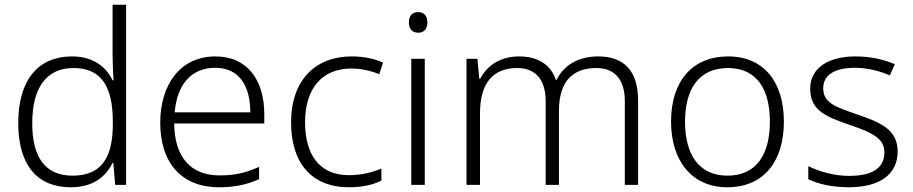

<svg xmlns="http://www.w3.org/2000/svg" viewBox="-20 -873 3853 810"><path d="M279 -83C374 -83 427 -129 455 -186H458L466 -93H512V-853H455V-638C455 -607 457 -565 459 -534H455C428 -591 373 -635 284 -635C142 -635 57 -537 57 -354C57 -176 137 -83 279 -83ZM286 -132C171 -132 116 -209 116 -353C116 -503 176 -586 290 -586C409 -586 456 -506 456 -359V-350C456 -209 409 -132 286 -132Z M889 -635C741 -635 656 -517 656 -355C656 -188 744 -83 904 -83C972 -83 1020 -94 1073 -117V-169C1014 -143 972 -133 906 -133C784 -133 716 -211 715 -352H1095V-391C1095 -533 1025 -635 889 -635ZM888 -587C989 -587 1036 -511 1036 -399H717C727 -520 790 -587 888 -587Z M1452 -83C1510 -83 1555 -94 1589 -111V-162C1551 -146 1505 -134 1452 -134C1325 -134 1267 -224 1267 -357C1267 -498 1337 -584 1463 -584C1500 -584 1544 -575 1580 -560L1596 -609C1561 -625 1515 -635 1464 -635C1311 -635 1208 -536 1208 -356C1208 -184 1296 -83 1452 -83Z M1744 -822C1719 -822 1705 -806 1705 -779C1705 -751 1719 -735 1744 -735C1769 -735 1783 -751 1783 -779C1783 -806 1769 -822 1744 -822ZM1772 -625H1715V-93H1772Z M2504 -635C2421 -635 2359 -599 2328 -536H2325C2303 -602 2247 -635 2170 -635C2087 -635 2033 -593 2006 -541H2002L1994 -625H1948V-93H2005V-395C2005 -524 2061 -586 2162 -586C2236 -586 2282 -541 2282 -446V-93H2338V-404C2338 -528 2394 -586 2496 -586C2570 -586 2616 -541 2616 -446V-93H2672V-448C2672 -578 2609 -635 2504 -635Z M3287 -360C3287 -525 3204 -635 3052 -635C2902 -635 2811 -532 2811 -360C2811 -192 2901 -83 3048 -83C3203 -83 3287 -193 3287 -360ZM2870 -360C2870 -501 2931 -586 3051 -586C3176 -586 3228 -492 3228 -360C3228 -224 3173 -132 3049 -132C2927 -132 2870 -223 2870 -360Z M3767 -234C3767 -328 3692 -357 3597 -390C3505 -422 3453 -438 3453 -501C3453 -557 3502 -587 3586 -587C3639 -587 3693 -573 3734 -555L3755 -602C3709 -622 3653 -635 3589 -635C3473 -635 3398 -585 3398 -499C3398 -406 3466 -380 3565 -346C3661 -313 3711 -289 3711 -230C3711 -169 3667 -131 3562 -131C3499 -131 3437 -149 3390 -172V-117C3429 -98 3487 -83 3561 -83C3692 -83 3767 -138 3767 -234Z"/></svg>

Font: Noto Sans Telugu UI Light
Style: Regular
Weight: 300
Designer: Jelle Bosma - Monotype Design Team
Foundry: Monotype Imaging Inc.
Version: Version 2.005